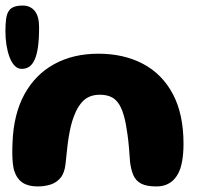

<svg xmlns="http://www.w3.org/2000/svg" viewBox="-28 -659 731 690"><path d="M107 11Q74 11 53.2 -2.5Q32.5 -16 22.5 -47Q19.5 -58.5 18 -73.2Q16.5 -88 16.2 -106.2Q16 -124.5 17 -146Q20.5 -247.5 59.2 -319Q98 -390.5 166.2 -428.2Q234.5 -466 325.5 -466Q417 -466 486 -429.5Q555 -393 593.2 -321Q631.5 -249 631.5 -142.5Q631.5 -124.5 630.2 -108.8Q629 -93 626.5 -79.5Q624 -66 620.5 -54.5Q609 -21.5 587.2 -5.2Q565.5 11 534 11Q498.5 11 479.2 0.8Q460 -9.5 451.5 -29Q443 -48.5 439.5 -76Q437.5 -107 435.2 -131.5Q433 -156 430.2 -175.5Q427.5 -195 424.5 -211.5Q421.5 -228 417 -243.5Q407 -281 387.2 -299.8Q367.5 -318.5 330.5 -318.5Q295.5 -318.5 273.5 -298.8Q251.5 -279 238 -242Q231.5 -225.5 227 -207Q222.5 -188.5 219 -167.2Q215.5 -146 213 -121.5Q210.5 -97 207.5 -69.5Q204 -37.5 189.5 -20Q175 -2.5 153.8 4.2Q132.5 11 107 11ZM50 -411.5Q35.5 -411.5 24.5 -423Q13.5 -434.5 6.2 -454Q-1 -473.5 -4.8 -497.2Q-8.5 -521 -8.5 -546.5Q-8.5 -572 -6.2 -589.5Q-4 -607 2.5 -618Q9 -629 21.5 -634Q34 -639 53.5 -639Q68 -639 79 -633.8Q90 -628.5 97.5 -618.8Q105 -609 108.8 -594.5Q112.5 -580 112.5 -561Q112.5 -519 108.5 -490.5Q104.5 -462 96.5 -444.5Q88.5 -427 77 -419.2Q65.5 -411.5 50 -411.5Z"/></svg>

Font: Gluten SemiBold
Style: Regular
Weight: 600
Designer: Tyler Finck
Foundry: Etcetera Type Company
Version: Version 1.300